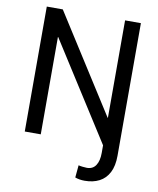

<svg xmlns="http://www.w3.org/2000/svg" viewBox="-98 -787 888 1076"><g transform="rotate(10 346.0 -249.0)"><path d="M458 213.5Q427.5 213.5 403.5 204.5L410 134Q418 136.5 433.5 138.2Q449 140 458 140Q491.5 140 508.5 114.2Q525.5 88.5 525.5 43.5V0L172.5 -554H171V0H80V-711H171L524 -156.5H525.5V-711H615.5V43.5Q615.5 101.5 596 139.2Q576.5 177 541.2 195.2Q506 213.5 458 213.5Z"/></g></svg>

Font: Roberto Sans
Style: Regular
Weight: 400
Designer: Google (font) & Cristiano Sobral (main changes)
Version: Version 1.500; ttfautohint (v1.8.4.7-5d5b-dirty)